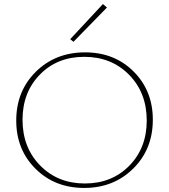

<svg xmlns="http://www.w3.org/2000/svg" viewBox="-20 -921 833 946"><path d="M342 -715 326 -728 487 -901 507 -884ZM60 -327Q60 -472 156.5 -567.5Q253 -663 399 -663Q544 -663 638.5 -568.5Q733 -474 733 -331Q733 -186 636.5 -90.5Q540 5 395 5Q250 5 155 -89.5Q60 -184 60 -327ZM703 -327Q703 -464 616 -552.5Q529 -641 395 -641Q262 -641 176.5 -553.5Q91 -466 91 -331Q91 -194 178 -105.5Q265 -17 398 -17Q531 -17 617 -104.5Q703 -192 703 -327Z"/></svg>

Font: EauTestInfant Extralight
Style: Regular
Weight: 250
Designer: Christian Thalmann (Catharsis Fonts)
Version: Version 0.001;PS 000.001;hotconv 1.0.88;makeotf.lib2.5.64775